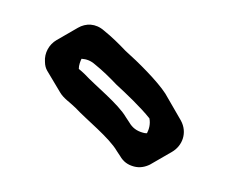

<svg xmlns="http://www.w3.org/2000/svg" viewBox="-51 -792 457 384"><g transform="rotate(15 177.5 -600.0)"><path d="M257 -575C262 -565 262 -554 260 -545C257 -544 255 -544 252 -544C239 -544 229 -548 220 -557L211 -565C189 -587 136 -610 109 -627C104 -630 99 -632 95 -634C93 -641 94 -650 95 -655C105 -657 114 -656 124 -651C142 -643 158 -634 176 -623C199 -611 234 -592 257 -575ZM275 -631C253 -651 206 -678 176 -693C158 -704 142 -713 124 -721C104 -731 85 -726 72 -713L37 -678C25 -666 20 -647 26 -630C28 -623 31 -618 35 -614L71 -579C81 -569 95 -565 109 -557C136 -540 189 -517 211 -495L220 -487C229 -478 239 -474 252 -474C264 -474 274 -479 282 -486L318 -522C335 -539 338 -567 319 -587L318 -588Z"/></g></svg>

Font: Dictator
Style: Chalk
Weight: 500
Version: Version MIL.1277